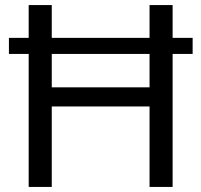

<svg xmlns="http://www.w3.org/2000/svg" viewBox="-20 -733 790 753"><path d="M566.5 0Q566.5 -59.5 566.5 -114.5Q566.5 -169.5 566.5 -235.5V-474.5Q566.5 -542 566.5 -597.8Q566.5 -653.5 566.5 -713H657Q657 -673 657 -635.2Q657 -597.5 657 -558.5Q657 -519.5 657 -474.5V-235.5Q657 -169.5 657 -114.5Q657 -59.5 657 0ZM92.5 0Q92.5 -59.5 92.5 -114.5Q92.5 -169.5 92.5 -235.5V-474.5Q92.5 -519.5 92.5 -558.5Q92.5 -597.5 92.5 -635.2Q92.5 -673 92.5 -713H183Q183 -653.5 183 -597.8Q183 -542 183 -474.5V-235.5Q183 -169.5 183 -114.5Q183 -59.5 183 0ZM151.5 -315.5V-390.5H601V-315.5ZM15 -521.5V-584.5Q67 -584.5 115 -584.5Q163 -584.5 205 -584.5H545.5Q588 -584.5 636 -584.5Q684 -584.5 735.5 -584.5V-521.5Q684 -521.5 636 -521.5Q588 -521.5 545.5 -521.5H205Q163 -521.5 115 -521.5Q67 -521.5 15 -521.5Z"/></svg>

Font: Commissioner Thin
Style: Regular
Weight: 400
Version: Version 1.000